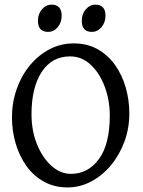

<svg xmlns="http://www.w3.org/2000/svg" viewBox="-20 -796 619 830"><path d="M272 14.2Q214.8 14.2 170.2 -10.5Q125.5 -35.2 94.7 -77.9Q64 -120.6 47.9 -175Q31.7 -229.5 31.7 -288.6Q31.7 -353 52 -410.6Q72.3 -468.3 108.6 -512.7Q145 -557.1 193.6 -582.8Q242.2 -608.4 298.8 -608.4Q357.4 -608.4 402.3 -583Q447.3 -557.6 477.8 -514.4Q508.3 -471.2 523.7 -417Q539.1 -362.8 539.1 -305.2Q539.1 -241.2 517.8 -183.6Q496.6 -126 459.5 -81.5Q422.4 -37.1 374.3 -11.5Q326.2 14.2 272 14.2ZM287.1 -44.4Q360.4 -44.4 407.5 -108.2Q454.6 -171.9 454.6 -296.9Q454.6 -361.8 433.1 -420.2Q411.6 -478.5 373 -515.4Q334.5 -552.2 282.7 -552.2Q204.1 -552.2 160.2 -484.9Q116.2 -417.5 116.2 -302.2Q116.2 -231.4 139.6 -173.1Q163.1 -114.7 201.9 -79.6Q240.7 -44.4 287.1 -44.4ZM246.6 -728Q246.6 -699.2 229.7 -678.7Q212.9 -658.2 187.5 -658.2Q144 -658.2 144 -706.5Q144 -735.4 161.4 -755.6Q178.7 -775.9 202.6 -775.9Q246.6 -775.9 246.6 -728ZM436 -728Q436 -699.2 418.9 -678.7Q401.9 -658.2 377 -658.2Q333.5 -658.2 333.5 -706.5Q333.5 -735.4 350.8 -755.6Q368.2 -775.9 392.1 -775.9Q436 -775.9 436 -728Z"/></svg>

Font: Namdhinggo
Style: Regular
Weight: 400
Designer: Victor Gaultney
Foundry: SIL International
Version: Version 3.001